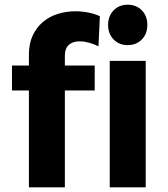

<svg xmlns="http://www.w3.org/2000/svg" viewBox="-20 -797 714 817"><path d="M523 -605Q487 -605 463.5 -629Q440 -653 440 -691Q440 -729 463.5 -753Q487 -777 523 -777Q560 -777 583.5 -753Q607 -729 607 -691Q607 -653 583.5 -629Q560 -605 523 -605ZM103 -565Q103 -611 119 -645.5Q135 -680 162 -703Q189 -726 225 -737.5Q261 -749 301 -749Q329 -749 356.5 -743.5Q384 -738 405 -728L399 -600Q379 -610 358.5 -615.5Q338 -621 320 -621Q292 -622 274 -607Q256 -592 256 -559V-518H383V-412H256V0H103V-412H31V-518H103ZM600 -538V0H447V-538Z"/></svg>

Font: Montserrat Semi Bold
Style: Regular
Weight: 600
Designer: Julieta Ulanovsky
Foundry: Julieta Ulanovsky
Version: Version 3.001 September 28, 2015